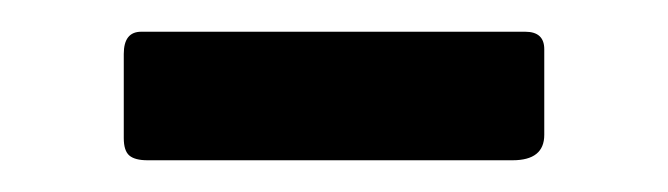

<svg xmlns="http://www.w3.org/2000/svg" viewBox="-20 -325 421 121"><path d="M323 -240Q323 -224 303 -224H73Q65 -224 61.5 -227Q58 -230 58 -238V-291Q58 -305 69 -305H311Q323 -305 323 -294Z"/></svg>

Font: Libre Franklin Medium
Style: Regular
Weight: 500
Designer: Pablo Impallari, Rodrigo Fuenzalida, Nhung Nguyen
Foundry: Impallari Type
Version: Version 3.000